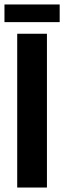

<svg xmlns="http://www.w3.org/2000/svg" viewBox="-48 -839 287 859"><path d="M29 0V-688H162V0ZM-28 -740V-819H219V-740Z"/></svg>

Font: Saira UltraCondensed Black
Style: Regular
Weight: 900
Width: 1
Designer: Hector Gatti with collaboration of the Omnibus-Type team
Foundry: Omnibus-Type
Version: Version 1.101